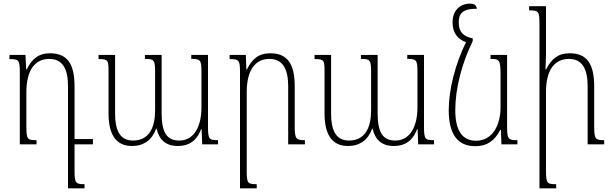

<svg xmlns="http://www.w3.org/2000/svg" viewBox="-20 -794 3369 1056"><path d="M390 145V0H491V-29H390V-319C390 -443 350 -501 255 -501C191 -501 155 -469 127 -412H124L120 -492H32V-469C84 -469 89 -464 89 -395V0H181V-23C132 -23 125 -27 125 -97V-287C125 -406 171 -470 251 -470C327 -470 354 -411 354 -320V242H445V219C397 219 390 214 390 145Z M1032 -492V-470C1084 -470 1088 -464 1088 -394V-202C1088 -105 1051 -21 966 -21C896 -21 869 -68 869 -171V-492H777V-470C829 -470 833 -464 833 -395V-187C833 -94 801 -21 712 -21C641 -21 613 -74 613 -171V-492H522V-469C574 -469 577 -465 577 -398V-170C577 -51 620 9 706 9C771 9 817 -25 839 -87H841C855 -27 890 9 958 9C1020 9 1063 -21 1086 -83H1089L1092 0H1179V-23C1129 -23 1124 -29 1124 -100V-492Z M1657 -23C1609 -23 1601 -29 1601 -98V-319C1601 -443 1561 -501 1466 -501C1402 -501 1366 -469 1338 -412H1335L1332 -492H1243V-469C1295 -469 1300 -464 1300 -395V242H1392V219C1343 219 1337 216 1337 145V-287C1337 -406 1382 -470 1462 -470C1538 -470 1565 -410 1565 -320V0H1657Z M2220 -492V-470C2272 -470 2276 -464 2276 -394V-202C2276 -105 2239 -21 2154 -21C2084 -21 2057 -68 2057 -171V-492H1965V-470C2017 -470 2021 -464 2021 -395V-187C2021 -94 1989 -21 1900 -21C1829 -21 1801 -74 1801 -171V-492H1710V-469C1762 -469 1765 -465 1765 -398V-170C1765 -51 1808 9 1894 9C1959 9 2005 -25 2027 -87H2029C2043 -27 2078 9 2146 9C2208 9 2251 -21 2274 -83H2277L2280 0H2367V-23C2317 -23 2312 -29 2312 -100V-492Z M2594 10C2659 10 2701 -20 2731 -79H2735L2738 0H2826V-23C2775 -23 2769 -28 2769 -101V-492H2678V-470C2725 -470 2733 -466 2733 -386V-204C2733 -109 2691 -20 2598 -20C2520 -20 2484 -80 2484 -188C2484 -306 2520 -446 2580 -568V-583C2531 -593 2503 -616 2503 -670C2503 -718 2522 -746 2603 -746C2600 -764 2590 -774 2565 -774C2509 -774 2469 -735 2469 -671C2469 -612 2498 -578 2543 -562C2485 -444 2448 -303 2448 -188C2448 -49 2502 10 2594 10Z M3303 -23C3255 -23 3248 -29 3248 -98V-319C3248 -443 3208 -501 3113 -501C3049 -501 3013 -470 2984 -413H2980C2981 -441 2983 -468 2983 -495V-760H2890V-737C2942 -737 2947 -732 2947 -663V242H3039V219C2990 219 2983 216 2983 145V-289C2983 -407 3029 -470 3109 -470C3185 -470 3212 -411 3212 -320V0H3303Z"/></svg>

Font: Noto Serif Armenian Condensed ExtraLight
Style: Regular
Weight: 200
Width: 3
Designer: Monotype Design Team
Foundry: Monotype Imaging Inc.
Version: Version 2.008